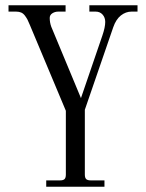

<svg xmlns="http://www.w3.org/2000/svg" viewBox="-20 -476 552 726"><path d="M12.2 -432.1V-456.1H228V-432.1H200.2Q188 -432.1 178 -425.8Q168 -419.4 168 -408.2Q168 -391.1 173.8 -375L286.1 -105L367.2 -341.8Q377.9 -373 377.9 -393.1Q377.9 -409.7 367.9 -420.9Q357.9 -432.1 341.8 -432.1H317.9V-456.1H500V-432.1H477.1Q455.6 -432.1 437 -417.5Q418.5 -402.8 408.2 -373L300.8 -61V184.1Q300.8 196.3 305.9 201.2Q311 206.1 323.2 206.1H375V230H154.8V206.1H207Q219.2 206.1 224.1 201.2Q229 196.3 229 184.1V-57.1L92.8 -381.8Q87.4 -395 84 -401.6Q80.6 -408.2 74.5 -416.5Q68.4 -424.8 60.3 -428.5Q52.2 -432.1 41 -432.1Z"/></svg>

Font: Flanker Steampunk
Style: Regular
Weight: 400
Designer: Alexey Kryukov, Leonardo Di Lena
Foundry: Alexey Kryukov, Leonardo Di Lena
Version: 1.210